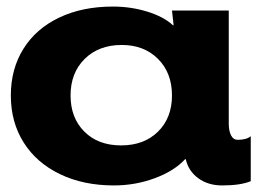

<svg xmlns="http://www.w3.org/2000/svg" viewBox="-20 -552 807 585"><path d="M13 -261Q13 -342 51.5 -403.5Q90 -465 160.5 -498.5Q231 -532 324 -532Q379 -532 429 -516.5Q479 -501 507 -475H509L504 -520H677V-176Q677 -153 684 -139.5Q691 -126 704 -126Q731 -126 744 -137V0Q713 13 657 13Q614 13 584 -9Q554 -31 546 -67H544Q511 -31 451.5 -9Q392 13 327 13Q234 13 162.5 -21.5Q91 -56 52 -118Q13 -180 13 -261ZM349 -109Q419 -109 461.5 -151Q504 -193 504 -261Q504 -330 461.5 -372.5Q419 -415 351 -415Q281 -415 238 -372.5Q195 -330 195 -261Q195 -193 237 -151Q279 -109 349 -109Z"/></svg>

Font: Non Bureau Extended
Style: Bold
Weight: 700
Width: 7
Designer: Jona Saucedo
Foundry: Non Foundry
Version: Version 1.000; ttfautohint (v1.8.4)